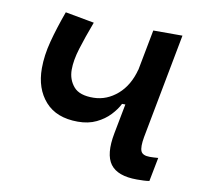

<svg xmlns="http://www.w3.org/2000/svg" viewBox="-65 -597 717 677"><g transform="rotate(10 293.0 -258.5)"><path d="M226.1 -154.8Q149.4 -154.8 109.1 -200.2Q68.8 -245.6 68.8 -318.4Q68.8 -364.7 82.3 -415.8Q95.7 -466.8 117.7 -527.3L221.2 -508.3Q199.7 -451.2 186.5 -408.2Q173.3 -365.2 173.3 -332Q173.3 -296.4 194.6 -271.5Q215.8 -246.6 266.6 -247.6Q313.5 -248.5 351.6 -281.5Q389.6 -314.5 404.8 -373L404.3 -369.1L432.6 -517.6H537.1L465.8 -141.6Q459.5 -106 465.6 -91.3Q471.7 -76.7 497.6 -76.7Q511.2 -76.7 527.8 -78.1L511.2 7.3Q502 8.8 491 9.3Q480 9.8 466.8 9.8Q397.5 9.8 371.6 -25.1Q345.7 -60.1 360.4 -136.7L380.9 -243.7H369.1Q358.9 -223.1 339.6 -202.6Q320.3 -182.1 292 -168.5Q263.7 -154.8 226.1 -154.8Z"/></g></svg>

Font: Cascadia Mono PL
Style: Italic
Weight: 400
Italic angle: -10°
Monospace: yes
Designer: Aaron Bell
Foundry: Saja Typeworks
Version: Version 2404.023; ttfautohint (v1.8.4)